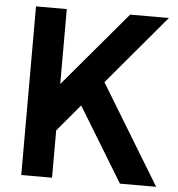

<svg xmlns="http://www.w3.org/2000/svg" viewBox="-53 -795 785 845"><g transform="rotate(5 339.5 -372.5)"><path d="M72 -745H208V-414L488 -745H659L401 -439L668 0H508L308 -328L208 -209V0H72Z"/></g></svg>

Font: Eudoxus Sans
Style: Bold
Weight: 700
Designer: Stijn de Vries
Foundry: tokotype
Version: Version 2.005